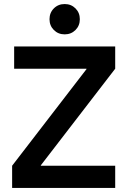

<svg xmlns="http://www.w3.org/2000/svg" viewBox="-20 -930 625 950"><path d="M40 -110 408 -588V-590H50V-700H550V-590L182 -112V-110H550V0H40ZM300 -760Q268 -760 246.5 -781.5Q225 -803 225 -835Q225 -867 246.5 -888.5Q268 -910 300 -910Q332 -910 353.5 -888.5Q375 -867 375 -835Q375 -803 353.5 -781.5Q332 -760 300 -760Z"/></svg>

Font: PT Root UI Bold
Style: Regular
Weight: 700
Designer: Vitaly Kuzmin
Foundry: ParaType Ltd.
Version: Version 2.000G